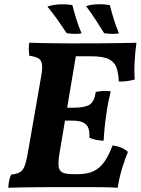

<svg xmlns="http://www.w3.org/2000/svg" viewBox="-20 -880 662 903"><path d="M19.1 3Q19.6 -12.7 22.4 -27.9Q25.2 -43.1 32.3 -58.8Q60.3 -61.8 74.7 -70.8Q89.2 -79.8 97.2 -102.8Q105.2 -125.9 112.7 -171.2L173.4 -519.6Q180.4 -558.2 177.4 -578Q174.4 -597.7 159.9 -606Q145.5 -614.2 118 -617.7Q116 -632.4 115.5 -647.1Q115 -661.8 117.6 -679Q143.9 -678 174.9 -677.5Q205.9 -677 237.5 -676.5Q269.1 -676 297.6 -676Q326 -676 346.8 -676L260.5 -163.4Q253 -119.3 255.7 -97.2Q258.5 -75.2 275.7 -67.9Q292.9 -60.7 326.2 -60.7L295.7 0Q264.9 0 227.7 0Q190.5 0 152.7 0.5Q114.9 1 80.2 1.5Q45.5 2 19.1 3ZM533.4 3Q503.9 1 465.1 0.5Q426.2 0 382.9 0Q339.6 0 295.7 0L326.2 -60.7H342.6Q390 -60.7 420.1 -74.9Q450.1 -89.1 470.9 -119.2Q491.6 -149.2 509.5 -196Q532.4 -193 549.2 -186.2Q565.9 -179.3 581.7 -165.7Q567.8 -132.6 554.3 -88.4Q540.9 -44.1 533.4 3ZM467.3 -217.9Q448.1 -219.3 431.6 -222.4Q415.2 -225.4 400.4 -231.9Q401.9 -258.6 396 -276.3Q390 -294.1 372 -303.4Q353.9 -312.7 318.7 -312.7H253.8L264.5 -373.4H325.8Q378.9 -373.4 401.4 -387.8Q424 -402.2 430.4 -447.6Q447.6 -451.1 464.8 -451.9Q482.1 -452.7 500.8 -450.7Q494.3 -424.1 488.8 -396.4Q483.3 -368.7 478.3 -330.3Q473.8 -299 471.3 -271.2Q468.8 -243.4 467.3 -217.9ZM538.6 -496.5Q537.1 -535.3 528 -561.8Q519 -588.2 491.9 -601.8Q464.7 -615.3 407.5 -615.3H305.2L341.6 -676Q402.7 -676 451.2 -676.3Q499.6 -676.5 541.2 -677.3Q582.7 -678 621.7 -679Q616.1 -639.9 613.4 -593.1Q610.6 -546.3 613.6 -506.1Q580.5 -496 538.6 -496.5ZM293.8 -723.9Q271.4 -757.7 250.1 -787.7Q228.9 -817.6 203.2 -848.8Q227 -857.8 259.6 -859.4Q292.2 -860.9 320.4 -855.9Q327.9 -826.5 338.5 -791.4Q349.1 -756.4 363.7 -723Q347.9 -720.5 331.3 -720.7Q314.7 -720.9 293.8 -723.9ZM469.9 -723.9Q448.5 -757.7 428.6 -788.7Q408.6 -819.7 385.1 -850.9Q407.3 -858.9 438.3 -859.9Q469.3 -860.9 496.6 -855.9Q504 -826.5 514.6 -791.4Q525.2 -756.4 539.8 -723Q524 -720.5 507.4 -720.7Q490.8 -720.9 469.9 -723.9Z"/></svg>

Font: Vollkorn
Style: Italic
Weight: 400
Italic angle: -11°
Designer: Friedrich Althausen
Foundry: Friedrich Althausen
Version: Version 5.001